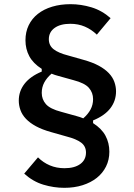

<svg xmlns="http://www.w3.org/2000/svg" viewBox="-20 -730 640 920"><path d="M504 -3Q504 36 488 68Q472 100 443.5 122.5Q415 145 375.5 157.5Q336 170 288 170Q238 170 188 155Q138 140 96 102L162 24Q187 49 219 62.5Q251 76 289 76Q337 76 364.5 56Q392 36 392 1Q392 -29 369 -46.5Q346 -64 299 -76L225 -97Q182 -109 152.5 -125Q123 -141 104.5 -160.5Q86 -180 78 -202.5Q70 -225 70 -248Q70 -293 97.5 -328.5Q125 -364 180 -387V-400Q139 -426 120.5 -460.5Q102 -495 102 -537Q102 -577 117.5 -609Q133 -641 161.5 -663.5Q190 -686 230 -698Q270 -710 318 -710Q368 -710 418 -695Q468 -680 510 -643L444 -564Q418 -589 386.5 -602.5Q355 -616 317 -616Q269 -616 241.5 -596Q214 -576 214 -542Q214 -512 237 -494Q260 -476 307 -464L381 -443Q424 -431 453.5 -415Q483 -399 501.5 -379.5Q520 -360 528 -337.5Q536 -315 536 -292Q536 -247 509 -211.5Q482 -176 426 -153V-140Q467 -114 485.5 -79.5Q504 -45 504 -3ZM426 -255Q426 -286 406 -309Q386 -332 332 -346L260 -366Q251 -368 243 -371Q235 -374 227 -377Q204 -357 192 -334.5Q180 -312 180 -285Q180 -254 200 -231Q220 -208 274 -194L346 -174Q355 -172 363 -169Q371 -166 379 -163Q402 -183 414 -205.5Q426 -228 426 -255Z"/></svg>

Font: IBM Plex Mono SemiBold
Style: Regular
Weight: 600
Monospace: yes
Designer: Mike Abbink, Paul van der Laan, Pieter van Rosmalen
Foundry: Bold Monday
Version: Version 2.3